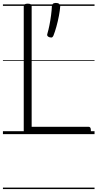

<svg xmlns="http://www.w3.org/2000/svg" viewBox="-20 -915 665 1310"><path d="M169 0Q142 0 142 -23V-871Q142 -881 148.5 -885.5Q155 -890 169 -890Q184 -890 190 -885.5Q196 -881 196 -871V-50H584Q592 -50 596 -44.5Q600 -39 600 -25Q600 -11 596 -5.5Q592 0 584 0ZM317 -661Q306 -665 303 -671Q300 -677 304 -688Q311 -711 317.5 -744Q324 -777 328.5 -811.5Q333 -846 334 -872Q334 -881 340 -888Q346 -895 361 -895Q377 -895 384 -888Q391 -881 391 -872Q389 -844 382 -807Q375 -770 365 -734Q355 -698 345 -673Q342 -665 336.5 -661Q331 -657 317 -661ZM0 365H625V375H0ZM0 -20H625V0H0ZM0 -505H625V-500H0ZM0 -885H625V-875H0Z"/></svg>

Font: Playwrite AT Guides
Style: Regular
Weight: 400
Designer: Veronika Burian, José Scaglione
Foundry: TypeTogether
Version: Version 1.003